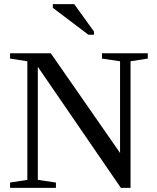

<svg xmlns="http://www.w3.org/2000/svg" viewBox="-20 -914 762 934"><path d="M564 -616 476 -629V-655H699V-629L615 -616V0H568L164 -589V-39L252 -26V0H29V-26L113 -39V-616L29 -629V-655H227L564 -170ZM410 -745 237 -876V-894H341L437 -761V-745Z"/></svg>

Font: Libra Serif Modern
Style: Regular
Weight: 400
Designer: Stefan Peev, Context Ltd
Foundry: Stefan Peev, Context Ltd
Version: Version 1.000